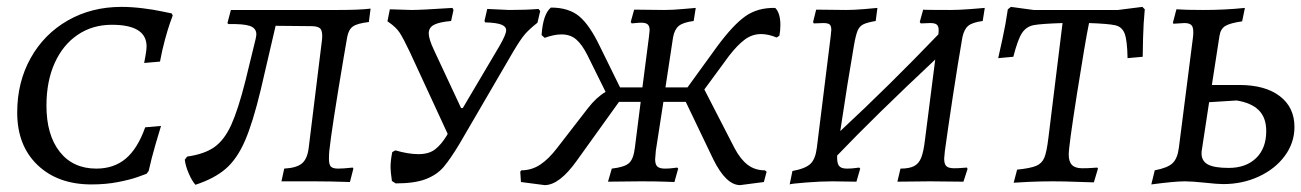

<svg xmlns="http://www.w3.org/2000/svg" viewBox="-20 -527 3782 558"><path d="M30 -200Q30 -288 69 -358Q108 -428 177 -467.5Q246 -507 333 -507Q362 -507 394.5 -503Q427 -499 450 -494Q473 -489 479 -488L482 -482Q480 -477 474 -460Q468 -443 459.5 -412Q451 -381 445 -348L399 -344Q400 -349 403 -366Q406 -383 406 -392Q406 -455 305 -455Q249 -455 206 -426Q163 -397 139 -344Q115 -291 115 -220Q115 -135 153.5 -86Q192 -37 260 -37Q311 -37 345.5 -66Q380 -95 402 -157L448 -161Q444 -149 432 -107.5Q420 -66 412 -30L406 -22Q401 -20 380 -12.5Q359 -5 323.5 2Q288 9 246 9Q148 9 89 -47.5Q30 -104 30 -200Z M979 -361Q944 -154 937 -88Q936 -79 936 -65Q936 -49 941.5 -43Q947 -37 963 -37Q978 -37 1005 -40L1007 -37L997 2Q941 0 892 0H798L806 -37Q842 -39 857.5 -52Q873 -65 877 -96L916 -413Q918 -435 911.5 -443Q905 -451 885 -451L781 -452L738 -267Q715 -171 692 -118Q669 -65 636 -36.5Q603 -8 548 10Q538 -1 528.5 -23Q519 -45 517 -63L524 -72Q574 -79 603 -99.5Q632 -120 652 -164Q672 -208 693 -291L723 -414Q725 -424 725 -427Q725 -445 706.5 -451.5Q688 -458 644 -457L641 -460L651 -498H963Q1026 -498 1057 -502L1052 -463Q1018 -459 1005.5 -450Q993 -441 989 -419Q981 -371 979 -361Z M1550 -495 1542 -461Q1518 -442 1505.5 -427.5Q1493 -413 1471 -376L1316 -110Q1289 -65 1269.5 -42Q1250 -19 1217.5 -6.5Q1185 6 1130 6L1119 -1Q1115 -29 1115 -41Q1115 -60 1120 -85L1129 -90Q1167 -79 1196 -79Q1226 -79 1244 -92.5Q1262 -106 1279 -134L1281 -138L1171 -376Q1152 -416 1141.5 -432Q1131 -448 1109 -463L1106 -465L1113 -500L1176 -498Q1203 -498 1295 -504L1298 -498L1291 -466Q1257 -463 1241.5 -455Q1226 -447 1226 -430Q1226 -414 1241 -382L1320 -213H1325L1432 -394Q1451 -427 1451 -439Q1451 -450 1437 -455.5Q1423 -461 1390 -462L1388 -466L1396 -501L1460 -498Q1509 -498 1545 -501Z M2248 -454Q2248 -438 2245 -423L2237 -418Q2213 -428 2192 -428Q2166 -428 2144.5 -412Q2123 -396 2099 -365L2027 -267L2115 -96Q2132 -64 2153 -48Q2174 -32 2203 -32L2208 -28L2200 2L2131 11Q2090 11 2053 -64L1973 -231H1908L1886 -89Q1884 -69 1884 -64Q1884 -49 1890.5 -43Q1897 -37 1913 -37Q1925 -37 1936 -38.5Q1947 -40 1948 -40L1951 -37L1940 2Q1937 2 1912.5 1Q1888 0 1842 0L1747 1L1758 -37Q1794 -41 1807.5 -52.5Q1821 -64 1825 -97L1842 -231H1779L1657 -61Q1606 11 1563 11L1494 2L1492 -28L1495 -32Q1525 -32 1550 -48.5Q1575 -65 1600 -98L1689 -213Q1713 -244 1740 -260L1687 -367Q1672 -397 1655 -412Q1638 -427 1612 -427Q1590 -427 1563 -417L1554 -425Q1558 -486 1581 -505Q1633 -505 1663.5 -479.5Q1694 -454 1724 -391L1782 -273H1847L1866 -420Q1868 -436 1868 -439Q1868 -451 1862.5 -456Q1857 -461 1844 -461Q1835 -461 1827 -460Q1819 -459 1816 -459L1813 -463L1823 -499L1910 -498Q1936 -498 1967 -501Q1998 -504 2002 -504L1996 -466Q1965 -462 1952.5 -451.5Q1940 -441 1936 -418L1914 -273H1978L2065 -393Q2111 -455 2146.5 -480Q2182 -505 2233 -504Q2248 -489 2248 -454Z M2726 -88Q2724 -70 2724 -66Q2724 -50 2730.5 -44Q2737 -38 2753 -38Q2766 -38 2776 -39Q2786 -40 2790 -40L2792 -36L2780 1L2683 0L2588 1L2597 -37Q2622 -37 2636 -44Q2650 -51 2657 -68Q2664 -85 2668 -119L2698 -354Q2523 -190 2413 -75Q2412 -54 2418 -45.5Q2424 -37 2441 -37Q2454 -37 2465 -38.5Q2476 -40 2477 -40L2480 -37L2469 1L2399 0Q2366 0 2321.5 3.5Q2277 7 2275 9L2283 -30Q2321 -37 2335.5 -51Q2350 -65 2354 -98L2394 -420L2396 -440Q2396 -452 2391 -456Q2386 -460 2373 -460L2345 -459L2343 -463L2352 -499L2439 -498Q2461 -498 2491 -500.5Q2521 -503 2530 -504L2525 -466Q2501 -462 2489.5 -456.5Q2478 -451 2472.5 -438Q2467 -425 2462 -396Q2444 -293 2422 -146Q2563 -277 2707 -427Q2708 -432 2708 -439Q2708 -451 2702.5 -455.5Q2697 -460 2684 -460L2656 -459L2653 -463L2663 -499Q2663 -498 2742 -498Q2766 -498 2799 -500.5Q2832 -503 2842 -504L2836 -466Q2806 -462 2794 -452Q2782 -442 2777 -419Q2764 -344 2749.5 -249Q2735 -154 2726 -88Z M2925 -362 2881 -358Q2884 -371 2893.5 -414.5Q2903 -458 2909 -500L2918 -507L2984 -498H3229L3300 -507L3307 -500Q3303 -458 3302 -416Q3301 -374 3301 -362L3257 -358Q3256 -410 3248.5 -429.5Q3241 -449 3221.5 -453.5Q3202 -458 3145 -460Q3134 -407 3110 -254.5Q3086 -102 3086 -78Q3086 -57 3095.5 -47.5Q3105 -38 3125 -38Q3143 -38 3154.5 -39Q3166 -40 3169 -40L3171 -37L3159 3Q3146 3 3110 1.5Q3074 0 3039 0Q3004 0 2971 1.5Q2938 3 2926 4L2936 -34Q2975 -38 2991.5 -45Q3008 -52 3015 -68.5Q3022 -85 3027 -127L3068 -460Q3006 -458 2984.5 -454Q2963 -450 2950.5 -431.5Q2938 -413 2925 -362Z M3482 4Q3444 0 3423 0Q3394 0 3326 9L3336 -32Q3373 -39 3387.5 -52.5Q3402 -66 3406 -97L3447 -418Q3448 -424 3448 -434Q3448 -449 3442 -454.5Q3436 -460 3422 -460L3390 -458L3389 -462L3399 -500Q3425 -498 3477 -498Q3540 -498 3598 -504L3590 -465Q3555 -460 3541 -451.5Q3527 -443 3524 -422L3502 -280H3582Q3657 -280 3699.5 -247.5Q3742 -215 3742 -158Q3742 -112 3714 -74Q3686 -36 3638.5 -14Q3591 8 3535 8Q3518 8 3482 4ZM3660 -146Q3660 -185 3638.5 -206.5Q3617 -228 3574 -235L3494 -230L3473 -92Q3472 -88 3472 -81Q3472 -59 3490.5 -49Q3509 -39 3551 -39Q3601 -39 3630.5 -67.5Q3660 -96 3660 -146Z"/></svg>

Font: Alegreya SC
Style: Italic
Weight: 400
Italic angle: -7°
Designer: Juan Pablo del Peral
Foundry: Huerta Tipografica
Version: Version 2.007; ttfautohint (v1.6)